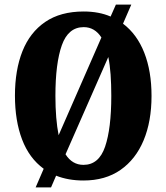

<svg xmlns="http://www.w3.org/2000/svg" viewBox="-20 -775 724 835"><path d="M170 -41Q107 -87 76 -168.5Q45 -250 45 -359Q45 -470 77.5 -552Q110 -634 176.5 -679.5Q243 -725 344 -725Q377 -725 406.5 -719.5Q436 -714 461 -703L484 -755H551L515 -672Q576 -626 607.5 -545.5Q639 -465 639 -358Q639 -247 604.5 -164.5Q570 -82 504 -36Q438 10 343 10Q277 10 224 -11L202 40H135ZM421 -612Q392 -657 344 -657Q277 -657 249 -578.5Q221 -500 221 -358Q221 -308 224.5 -265Q228 -222 235 -187ZM343 -58Q410 -58 437 -137Q464 -216 464 -358Q464 -408 461 -450.5Q458 -493 451 -527L265 -104Q294 -58 343 -58Z"/></svg>

Font: Noto Serif Tamil ExtraCondensed Black
Style: Regular
Weight: 900
Width: 2
Designer: Indian Type Foundry, Tom Grace, and the Monotype Design Team
Foundry: Monotype Imaging Inc.
Version: Version 2.004; ttfautohint (v1.8.4.7-5d5b)